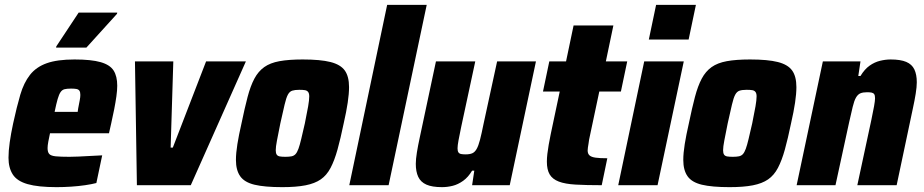

<svg xmlns="http://www.w3.org/2000/svg" viewBox="-20 -763 3807 791"><path d="M213 8Q137 8 93.5 -4.5Q50 -17 32.5 -44.5Q15 -72 15 -113Q15 -141 20 -176.5Q25 -212 34 -254Q49 -323 63.5 -372.5Q78 -422 103.5 -454.5Q129 -487 172.5 -502.5Q216 -518 287 -518Q356 -518 394.5 -507Q433 -496 448 -472.5Q463 -449 463 -410Q463 -391 459.5 -366Q456 -341 450.5 -313Q445 -285 438 -254L429 -214H186Q182 -196 179 -179.5Q176 -163 176 -153Q176 -136 183 -128.5Q190 -121 209.5 -119Q229 -117 266 -117Q281 -117 303.5 -118Q326 -119 352 -120.5Q378 -122 401 -123L377 -9Q358 -4 330.5 0Q303 4 272.5 6Q242 8 213 8ZM205 -302H300L302 -316Q306 -337 308.5 -350Q311 -363 311 -372Q311 -384 307 -389.5Q303 -395 294.5 -396.5Q286 -398 273 -398Q256 -398 246 -395.5Q236 -393 229.5 -383.5Q223 -374 217.5 -355Q212 -336 205 -302ZM211 -567 212 -572 304 -711H463L462 -706L336 -567Z M544 0 536 -510H694L683 -155H692L829 -510H993L766 0Z M1143 8Q1070 8 1028.5 -2Q987 -12 969.5 -37Q952 -62 952 -104Q952 -132 958 -169.5Q964 -207 975 -255Q988 -318 1000 -363.5Q1012 -409 1028 -439Q1044 -469 1068.5 -486.5Q1093 -504 1131.5 -511Q1170 -518 1227 -518Q1300 -518 1341.5 -507.5Q1383 -497 1400.5 -472.5Q1418 -448 1418 -404Q1418 -377 1412.5 -340Q1407 -303 1396 -255Q1383 -192 1370.5 -147Q1358 -102 1342 -71.5Q1326 -41 1301.5 -24Q1277 -7 1238.5 0.5Q1200 8 1143 8ZM1156 -117Q1171 -117 1181 -119Q1191 -121 1197.5 -128Q1204 -135 1209.5 -150Q1215 -165 1221 -190.5Q1227 -216 1236 -255Q1245 -299 1249.5 -325Q1254 -351 1254 -366Q1254 -378 1249.5 -384Q1245 -390 1236.5 -391.5Q1228 -393 1213 -393Q1195 -393 1184 -389.5Q1173 -386 1166 -373Q1159 -360 1152.5 -332Q1146 -304 1135 -255Q1126 -210 1121 -184Q1116 -158 1116 -144Q1116 -132 1120 -126Q1124 -120 1133 -118.5Q1142 -117 1156 -117Z M1419 0 1575 -743H1738L1581 0Z M1801 8Q1760 8 1736.5 -2.5Q1713 -13 1703 -34.5Q1693 -56 1693 -88Q1693 -107 1697.5 -135Q1702 -163 1709 -195L1776 -510H1938L1880 -240Q1873 -207 1869 -185Q1865 -163 1865 -152Q1865 -141 1868.5 -135.5Q1872 -130 1879.5 -128.5Q1887 -127 1898 -127Q1915 -127 1925.5 -131.5Q1936 -136 1943.5 -149Q1951 -162 1957.5 -187Q1964 -212 1972 -252L2028 -510H2188L2080 0H1925L1934 -60H1925Q1909 -33 1888 -18Q1867 -3 1845 2.5Q1823 8 1801 8Z M2459 0Q2395 0 2351.5 -2.5Q2308 -5 2282 -15Q2256 -25 2244.5 -44.5Q2233 -64 2233 -97Q2233 -112 2235 -129Q2237 -146 2240.5 -166.5Q2244 -187 2249 -211L2286 -386H2217L2243 -510H2312L2343 -658H2507L2476 -510H2564L2538 -386H2449L2407 -188Q2406 -179 2404.5 -170.5Q2403 -162 2402 -155Q2401 -148 2401 -143Q2401 -130 2408.5 -123Q2416 -116 2433.5 -113.5Q2451 -111 2482 -111Z M2653 -600 2683 -743H2847L2817 -600ZM2527 0 2634 -510H2797L2689 0Z M2986 8Q2913 8 2871.5 -2Q2830 -12 2812.5 -37Q2795 -62 2795 -104Q2795 -132 2801 -169.5Q2807 -207 2818 -255Q2831 -318 2843 -363.5Q2855 -409 2871 -439Q2887 -469 2911.5 -486.5Q2936 -504 2974.5 -511Q3013 -518 3070 -518Q3143 -518 3184.5 -507.5Q3226 -497 3243.5 -472.5Q3261 -448 3261 -404Q3261 -377 3255.5 -340Q3250 -303 3239 -255Q3226 -192 3213.5 -147Q3201 -102 3185 -71.5Q3169 -41 3144.5 -24Q3120 -7 3081.5 0.5Q3043 8 2986 8ZM2999 -117Q3014 -117 3024 -119Q3034 -121 3040.5 -128Q3047 -135 3052.5 -150Q3058 -165 3064 -190.5Q3070 -216 3079 -255Q3088 -299 3092.5 -325Q3097 -351 3097 -366Q3097 -378 3092.5 -384Q3088 -390 3079.5 -391.5Q3071 -393 3056 -393Q3038 -393 3027 -389.5Q3016 -386 3009 -373Q3002 -360 2995.5 -332Q2989 -304 2978 -255Q2969 -210 2964 -184Q2959 -158 2959 -144Q2959 -132 2963 -126Q2967 -120 2976 -118.5Q2985 -117 2999 -117Z M3262 0 3370 -510H3525L3516 -450H3525Q3542 -478 3562.5 -492.5Q3583 -507 3605.5 -512.5Q3628 -518 3649 -518Q3690 -518 3713.5 -508Q3737 -498 3747 -477Q3757 -456 3757 -424Q3757 -405 3752.5 -377Q3748 -349 3741 -317L3674 0H3512L3570 -270Q3577 -303 3581 -325.5Q3585 -348 3585 -358Q3585 -370 3581.5 -375Q3578 -380 3571 -381.5Q3564 -383 3552 -383Q3535 -383 3524.5 -378.5Q3514 -374 3506.5 -361Q3499 -348 3493 -323Q3487 -298 3478 -258L3422 0Z"/></svg>

Font: Saira SemiCondensed ExtraBold
Style: Italic
Weight: 800
Width: 4
Italic angle: -12°
Designer: Hector Gatti with collaboration of the Omnibus-Type team
Foundry: Omnibus-Type
Version: Version 1.101